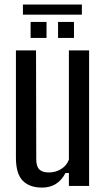

<svg xmlns="http://www.w3.org/2000/svg" viewBox="-20 -823 469 850"><path d="M166.5 7.5Q110 7.5 80.2 -23.5Q50.5 -54.5 50.5 -125V-600H139.5L140.5 -117.5Q140.5 -87 153.8 -73.2Q167 -59.5 196.5 -59.5Q225.5 -59.5 250 -74.2Q274.5 -89 285 -116V-600H374.5V0H285V-57H270Q251.5 -23 225.8 -7.8Q200 7.5 166.5 7.5ZM237 -655V-726H307.5V-655ZM115.5 -655V-726H186V-655ZM81.5 -803H342.5V-758H81.5Z"/></svg>

Font: Big Shoulders Text Thin Medium
Style: Regular
Weight: 500
Version: Version 2.002